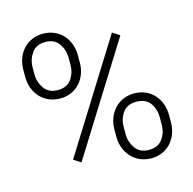

<svg xmlns="http://www.w3.org/2000/svg" viewBox="-107 -829 952 946"><g transform="rotate(-15 369.5 -355.5)"><path d="M53.7 -536.6C53.7 -457.5 107.9 -390.6 193.8 -390.6C278.8 -390.6 332 -457.5 332 -536.6V-574.2C332 -654.8 277.8 -721.2 192.9 -721.2C107.9 -721.2 53.7 -654.8 53.7 -574.2ZM101.1 -574.2C101.1 -601.1 108.9 -625 124 -646.5C139.2 -668 162.1 -678.7 192.9 -678.7C223.6 -678.7 247.1 -668 262.2 -646.5C277.3 -625 284.7 -601.1 284.7 -574.2V-536.6C284.7 -510.7 277.3 -486.8 262.7 -465.8C247.6 -444.3 224.6 -433.6 193.8 -433.6C162.1 -433.6 139.2 -444.3 124 -465.8C108.9 -487.3 101.1 -510.7 101.1 -536.6ZM522.9 -638.7 175.8 -83 212.4 -59.1 559.6 -614.7ZM411.1 -136.2C411.1 -56.6 466.3 10.3 551.3 10.3C636.2 10.3 689.5 -56.6 689.5 -136.2V-174.3C689.5 -253.9 635.7 -320.8 550.3 -320.8C465.8 -320.8 411.1 -253.9 411.1 -174.3ZM458.5 -174.3C458.5 -202.1 466.3 -226.6 481.4 -247.6C496.6 -268.1 519.5 -278.3 550.3 -278.3C581.5 -278.3 605 -268.1 620.1 -247.6C635.3 -226.6 642.6 -202.1 642.6 -174.3V-136.2C642.6 -109.9 635.3 -85.9 620.1 -64.9C605 -43.5 582 -32.7 551.3 -32.7C519.5 -32.7 496.6 -43.5 481.4 -64.9C466.3 -86.4 458.5 -110.4 458.5 -136.2Z"/></g></svg>

Font: Vazirmatn ExtraLight
Style: Regular
Weight: 200
Designer: Saber Rastikerdar
Foundry: Saber Rastikerdar
Version: Version 33.003